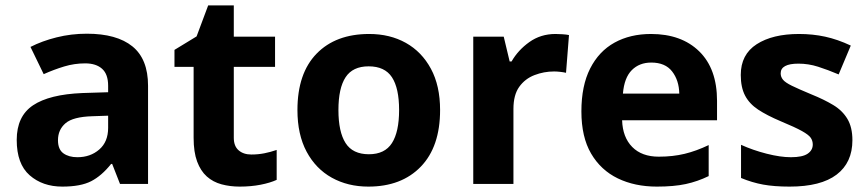

<svg xmlns="http://www.w3.org/2000/svg" viewBox="-20 -682 3219 712"><path d="M286 -337 381 -340V-364Q381 -407 358.5 -427Q336 -447 296 -447Q256 -447 218 -435.5Q180 -424 142 -407L93 -508Q136 -530 190 -543.5Q244 -557 302 -557Q413 -557 471 -510Q529 -463 529 -364V0H425L396 -74H392Q357 -30 318 -10Q279 10 211 10Q138 10 90 -32Q42 -74 42 -163Q42 -251 102.5 -291.5Q163 -332 286 -337ZM195 -162Q195 -128 215 -113.5Q235 -99 267 -99Q315 -99 348 -127.5Q381 -156 381 -208V-253L323 -251Q251 -249 223 -225Q195 -201 195 -162Z M709 -547 752 -662H847V-546H1000V-434H847V-171Q847 -140 865 -124.5Q883 -109 912 -109Q937 -109 960 -113.5Q983 -118 1006 -126V-15Q982 -4 946.5 3Q911 10 869 10Q833 10 801.5 1.5Q770 -7 747 -27.5Q724 -48 711 -83Q698 -118 698 -171V-434H627V-497Z M1612 -274Q1612 -138 1540.5 -64Q1469 10 1346 10Q1270 10 1210.5 -23Q1151 -56 1117 -119.5Q1083 -183 1083 -274Q1083 -410 1154 -483Q1225 -556 1349 -556Q1426 -556 1485 -523Q1544 -490 1578 -427Q1612 -364 1612 -274ZM1235 -274Q1235 -193 1261.5 -151.5Q1288 -110 1348 -110Q1407 -110 1433.5 -151.5Q1460 -193 1460 -274Q1460 -355 1433.5 -395.5Q1407 -436 1347 -436Q1288 -436 1261.5 -395.5Q1235 -355 1235 -274Z M2040 -556Q2051 -556 2066 -555Q2081 -554 2090 -552L2079 -412Q2071 -414 2058 -415.5Q2045 -417 2035 -417Q1997 -417 1962 -403.5Q1927 -390 1905.5 -360Q1884 -330 1884 -278V0H1735V-546H1848L1870 -454H1877Q1901 -496 1943 -526Q1985 -556 2040 -556Z M2394 -556Q2507 -556 2573 -491.5Q2639 -427 2639 -308V-236H2287Q2289 -173 2324.5 -137Q2360 -101 2423 -101Q2475 -101 2518.5 -111.5Q2562 -122 2608 -144V-29Q2567 -9 2523 0.5Q2479 10 2416 10Q2334 10 2271 -20.5Q2208 -51 2172 -112.5Q2136 -174 2136 -269Q2136 -364 2168.5 -428Q2201 -492 2259 -524Q2317 -556 2394 -556ZM2395 -450Q2351 -450 2323 -422Q2295 -394 2290 -335H2499Q2498 -384 2472.5 -417Q2447 -450 2395 -450Z M3141 -162Q3141 -79 3082.5 -34.5Q3024 10 2908 10Q2851 10 2810 2.5Q2769 -5 2728 -22V-145Q2772 -125 2823 -112Q2874 -99 2913 -99Q2956 -99 2975 -112Q2994 -125 2994 -146Q2994 -160 2986.5 -171Q2979 -182 2954 -196Q2929 -210 2876 -232Q2824 -254 2791.5 -275.5Q2759 -297 2743 -327.5Q2727 -358 2727 -404Q2727 -480 2786 -518Q2845 -556 2943 -556Q2994 -556 3040 -546Q3086 -536 3135 -513L3090 -406Q3050 -423 3014 -434.5Q2978 -446 2941 -446Q2875 -446 2875 -410Q2875 -397 2883.5 -386.5Q2892 -376 2916.5 -364Q2941 -352 2989 -332Q3036 -313 3070 -292.5Q3104 -272 3122.5 -241Q3141 -210 3141 -162Z"/></svg>

Font: BC Sans
Style: Bold
Weight: 700
Designer: Monotype Design Team
Province of B.C.
Foundry: Monotype Imaging Inc.
Version: Version 2.000;GOOG;noto-source:20170915:90ef993387c0